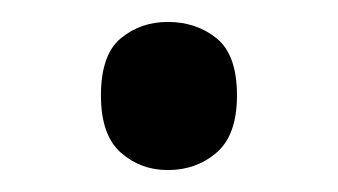

<svg xmlns="http://www.w3.org/2000/svg" viewBox="-20 -141 308 175"><path d="M72 -54Q72 -91 90 -106Q108 -121 133 -121Q159 -121 177.5 -106Q196 -91 196 -54Q196 -18 177.5 -2Q159 14 133 14Q108 14 90 -2Q72 -18 72 -54Z"/></svg>

Font: hexlgurmukhi05
Style: Book
Weight: 400
Designer: Jelle Bosma - Monotype Design Team
Foundry: Monotype Imaging Inc.
Version: Version 2.003